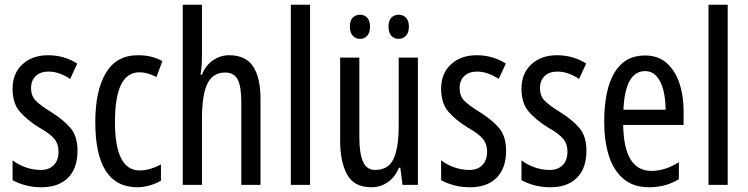

<svg xmlns="http://www.w3.org/2000/svg" viewBox="-20 -780 3154 810"><path d="M307 -144Q307 -70 267 -30Q227 10 155 10Q118 10 87 1.5Q56 -7 33 -20V-104Q55 -86 87 -74.5Q119 -63 152 -63Q187 -63 207 -83.5Q227 -104 227 -141Q227 -173 208.5 -195Q190 -217 145 -242Q95 -273 64 -308.5Q33 -344 33 -406Q33 -470 74.5 -508.5Q116 -547 183 -547Q250 -547 306 -512L276 -447Q255 -461 232 -469.5Q209 -478 184 -478Q150 -478 130.5 -459Q111 -440 111 -408Q111 -376 130 -356Q149 -336 196 -307Q246 -276 276.5 -241Q307 -206 307 -144Z M560 10Q382 10 382 -265Q382 -397 426.5 -472Q471 -547 562 -547Q594 -547 619 -540.5Q644 -534 665 -522L640 -455Q602 -475 568 -475Q465 -475 465 -266Q465 -61 569 -61Q591 -61 613.5 -67.5Q636 -74 659 -86V-18Q638 -5 610.5 2.5Q583 10 560 10Z M832 -545Q832 -501 826 -465H832Q847 -504 878.5 -525.5Q910 -547 947 -547Q1016 -547 1047.5 -500Q1079 -453 1079 -364V0H998V-348Q998 -416 982.5 -445Q967 -474 930 -474Q878 -474 855 -427Q832 -380 832 -279V0H751V-760H832Z M1288 0H1207V-760H1288Z M1743 -537V0H1678L1669 -72H1663Q1646 -32 1615.5 -11Q1585 10 1547 10Q1474 10 1444.5 -43.5Q1415 -97 1415 -187V-537H1496V-202Q1496 -131 1512 -97Q1528 -63 1562 -63Q1618 -63 1640 -109Q1662 -155 1662 -251V-537ZM1456 -668Q1456 -694 1468.5 -706Q1481 -718 1499 -718Q1517 -718 1529 -705.5Q1541 -693 1541 -668Q1541 -642 1529 -629Q1517 -616 1499 -616Q1481 -616 1468.5 -629Q1456 -642 1456 -668ZM1619 -668Q1619 -694 1631.5 -706Q1644 -718 1662 -718Q1680 -718 1692.5 -705.5Q1705 -693 1705 -668Q1705 -642 1692.5 -629Q1680 -616 1662 -616Q1643 -616 1631 -629Q1619 -642 1619 -668Z M2115 -144Q2115 -70 2075 -30Q2035 10 1963 10Q1926 10 1895 1.5Q1864 -7 1841 -20V-104Q1863 -86 1895 -74.5Q1927 -63 1960 -63Q1995 -63 2015 -83.5Q2035 -104 2035 -141Q2035 -173 2016.5 -195Q1998 -217 1953 -242Q1903 -273 1872 -308.5Q1841 -344 1841 -406Q1841 -470 1882.5 -508.5Q1924 -547 1991 -547Q2058 -547 2114 -512L2084 -447Q2063 -461 2040 -469.5Q2017 -478 1992 -478Q1958 -478 1938.5 -459Q1919 -440 1919 -408Q1919 -376 1938 -356Q1957 -336 2004 -307Q2054 -276 2084.5 -241Q2115 -206 2115 -144Z M2454 -144Q2454 -70 2414 -30Q2374 10 2302 10Q2265 10 2234 1.5Q2203 -7 2180 -20V-104Q2202 -86 2234 -74.5Q2266 -63 2299 -63Q2334 -63 2354 -83.5Q2374 -104 2374 -141Q2374 -173 2355.5 -195Q2337 -217 2292 -242Q2242 -273 2211 -308.5Q2180 -344 2180 -406Q2180 -470 2221.5 -508.5Q2263 -547 2330 -547Q2397 -547 2453 -512L2423 -447Q2402 -461 2379 -469.5Q2356 -478 2331 -478Q2297 -478 2277.5 -459Q2258 -440 2258 -408Q2258 -376 2277 -356Q2296 -336 2343 -307Q2393 -276 2423.5 -241Q2454 -206 2454 -144Z M2701 -546Q2756 -546 2792 -514.5Q2828 -483 2846 -429.5Q2864 -376 2864 -309V-253H2609Q2612 -59 2728 -59Q2757 -59 2785.5 -68Q2814 -77 2844 -96V-24Q2788 10 2719 10Q2651 10 2609 -26.5Q2567 -63 2548 -125Q2529 -187 2529 -265Q2529 -402 2572.5 -474Q2616 -546 2701 -546ZM2701 -480Q2660 -480 2637 -440Q2614 -400 2610 -317H2788Q2788 -361 2779 -398Q2770 -435 2750.5 -457.5Q2731 -480 2701 -480Z M3050 0H2969V-760H3050Z"/></svg>

Font: Noto Sans Malayalam ExtraCondensed
Style: Regular
Weight: 400
Width: 2
Designer: Jelle Bosma - Monotype Design Team
Foundry: Monotype Imaging Inc.
Version: Version 2.104; ttfautohint (v1.8.4.7-5d5b)